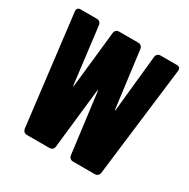

<svg xmlns="http://www.w3.org/2000/svg" viewBox="-164 -884 1023 1037"><g transform="rotate(30 348.0 -366.0)"><path d="M136.2 0Q125 0 117.7 -6.6Q110.4 -13.2 108.9 -24.4L26.4 -708Q24.9 -719.2 30.8 -725.8Q36.6 -732.4 47.9 -732.4H148.9Q160.2 -732.4 167.5 -725.8Q174.8 -719.2 176.3 -708L218.8 -363.3Q220.2 -352.5 221.7 -352.5Q223.6 -352.5 224.1 -363.3L261.7 -708Q262.7 -719.2 270 -725.8Q277.3 -732.4 288.6 -732.4H407.2Q418.5 -732.4 425.8 -725.8Q433.1 -719.2 434.6 -708L479 -363.3Q480.5 -352.5 481.9 -352.5Q483.9 -352.5 484.4 -363.3L520 -708Q521 -719.2 528.3 -725.8Q535.6 -732.4 546.9 -732.4H648.4Q659.7 -732.4 665.5 -725.8Q671.4 -719.2 669.9 -708L586.4 -24.4Q585 -13.2 577.6 -6.6Q570.3 0 559.1 0H423.8Q412.6 0 405.3 -6.6Q397.9 -13.2 396.5 -24.4L349.6 -391.1Q348.1 -402.3 346.7 -402.3Q345.7 -402.3 344.2 -391.1L303.2 -24.4Q302.2 -13.2 294.9 -6.6Q287.6 0 276.4 0Z"/></g></svg>

Font: Fz Anton Round
Style: Regular
Weight: 400
Designer: Vernon Adams
Foundry: Vernon Adams
Version: Version 2.0 Mod + VH boi FontZin